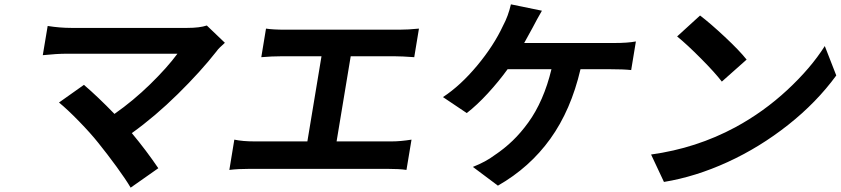

<svg xmlns="http://www.w3.org/2000/svg" viewBox="-20 -798 3853 880"><path d="M927.9 -681.1 1010.7 -601.9Q1006.7 -598 999.5 -591.4Q992.2 -584.9 988.3 -581.1Q984.4 -577.4 979.6 -572.1Q974.8 -566.8 971.9 -562.1Q899.5 -469.8 795.3 -367.2Q691.1 -264.6 584.2 -187.9Q650.2 -108.7 705.6 -27L578.8 62.1Q556.8 24.5 514.2 -33.9Q471.6 -92.3 429.7 -144.2Q395.6 -187.1 341.8 -242.4Q288 -297.6 250.4 -328.1L364.7 -409.1Q429 -354 504.6 -275.9Q591.3 -336.6 668.7 -412.3Q746.1 -487.9 793.3 -551.8H287.3Q240.4 -551.8 176.1 -545.1L198.5 -679Q254.3 -670.1 306.8 -670.1H838.1Q894.9 -670.1 927.9 -681.1Z M1125 -24.1Q1071.4 -24.1 1031.2 -19.2L1054 -158Q1092 -149.9 1146 -149.9H1388.8L1453.5 -540.1H1269.5Q1226.6 -540.1 1177.6 -535.9L1199.2 -666.9Q1230.5 -661.9 1289.4 -661.9H1809.7Q1850.5 -661.9 1900.2 -666.9L1878.6 -535.9Q1821 -540.1 1789.4 -540.1H1587.4L1522.7 -149.9H1775.9Q1815 -149.9 1866.1 -158L1843 -19.2Q1811.1 -24.1 1755 -24.1Z M2010.3 -353Q2090.9 -405.9 2167.1 -497.5Q2243.3 -589.1 2285.5 -680Q2309.3 -724.1 2321.7 -778.1L2463.8 -748.9Q2439.6 -707 2421.2 -671.2Q2415.8 -661.9 2402.9 -638Q2389.9 -614 2382.5 -600.9H2794.4Q2856.9 -600.9 2894.5 -608L2872.9 -476.9Q2838.4 -480.8 2774.5 -480.8H2640.6Q2596.9 -293.3 2502.3 -161.8Q2407.7 -30.2 2262.1 52.9L2147.4 -33Q2207.4 -56.8 2247.2 -87Q2291.9 -116.8 2329.5 -153.1Q2367.2 -189.3 2401.6 -236.9Q2436.1 -284.4 2463.1 -346.2Q2490.1 -408 2507.5 -480.8H2306.5Q2266 -424.7 2215.9 -370.2Q2165.8 -315.7 2119.3 -279.8Z M3188.6 -726.9Q3235.8 -691.1 3302.6 -628.6Q3369.3 -566.1 3402 -524.9L3288.4 -424Q3257.5 -464.5 3193.2 -529.3Q3128.9 -594.1 3083.5 -631ZM2964.1 -89.8Q3171.2 -118.3 3350.5 -214.8Q3479.8 -284.8 3588.1 -385.3Q3696.4 -485.8 3760.3 -587L3812.9 -452.1Q3722.7 -328.5 3592.3 -225.5Q3462 -122.5 3315 -55.2Q3168 12.1 3023.1 35.9Z"/></svg>

Font: Karasuma Gothic
Style: Bold Italic
Weight: 700
Italic angle: 9.39998°
Designer: Rasmus Andersson / Ryoko Nishizuka
Foundry: Genbu
Version: Version 1.00